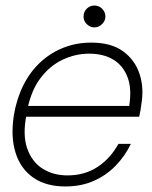

<svg xmlns="http://www.w3.org/2000/svg" viewBox="-20 -662 550 694"><path d="M216 12Q147 12 101 -19.5Q55 -51 36.5 -109Q18 -167 30 -245Q40 -305 64.5 -354Q89 -403 126.5 -437.5Q164 -472 210.5 -490Q257 -508 310 -508Q382 -508 425 -476.5Q468 -445 484.5 -394.5Q501 -344 491 -286Q490 -275 488 -264Q486 -253 483 -240H62L69 -279H447Q457 -341 441 -383Q425 -425 389.5 -446.5Q354 -468 302 -468Q253 -468 207 -446.5Q161 -425 127 -380.5Q93 -336 79 -267L76 -249Q61 -174 78.5 -125Q96 -76 134.5 -52Q173 -28 224 -28Q286 -28 332.5 -58.5Q379 -89 408 -142H453Q432 -98 398 -63Q364 -28 318.5 -8Q273 12 216 12ZM321 -563Q306 -563 294 -574.5Q282 -586 282 -602Q282 -619 293.5 -630.5Q305 -642 321 -642Q338 -642 349.5 -630Q361 -618 361 -602Q361 -587 349 -575Q337 -563 321 -563Z"/></svg>

Font: DM Sans 36pt ExtraLight
Style: Italic
Weight: 250
Italic angle: -10°
Designer: Colophon Foundry, Jonny Pinhorn
Foundry: Colophon Foundry
Version: Version 4.004;gftools[0.9.30]